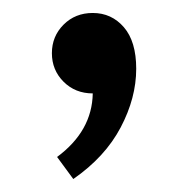

<svg xmlns="http://www.w3.org/2000/svg" viewBox="-20 -136 290 296"><path d="M68 106Q122 66 123 8Q96 8 78 -10Q60 -28 60 -54Q60 -80 78 -98Q96 -116 123 -116Q152 -116 171 -94Q190 -72 190 -30Q190 15 166 60.5Q142 106 93 140Z"/></svg>

Font: Thasadith
Style: Bold
Weight: 700
Designer: Cadson Demak Co.,Ltd.
Foundry: Cadson Demak Co.,Ltd.
Version: Version 1.000; ttfautohint (v1.6)